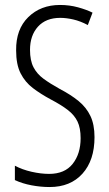

<svg xmlns="http://www.w3.org/2000/svg" viewBox="-20 -744 441 774"><path d="M361 -191Q361 -98 312.5 -44Q264 10 180 10Q144 10 107 3Q70 -4 40 -18V-76Q70 -60 107.5 -51.5Q145 -43 178 -43Q241 -43 273 -83.5Q305 -124 305 -187Q305 -228 292.5 -254Q280 -280 253.5 -300.5Q227 -321 185 -343Q144 -365 112.5 -389Q81 -413 63 -448.5Q45 -484 45 -541Q44 -626 94 -675Q144 -724 222 -724Q260 -724 294.5 -714.5Q329 -705 353 -693L334 -643Q304 -659 275.5 -665.5Q247 -672 223 -672Q165 -672 133 -636.5Q101 -601 101 -543Q101 -500 115 -473Q129 -446 155.5 -426.5Q182 -407 220 -386Q266 -362 297 -336.5Q328 -311 344.5 -276.5Q361 -242 361 -191Z"/></svg>

Font: Noto Sans Tamil ExtraCondensed Light
Style: Regular
Weight: 300
Width: 2
Designer: Jelle Bosma - Monotype Design Team
Foundry: Monotype Imaging Inc.
Version: Version 2.004; ttfautohint (v1.8.4.7-5d5b)